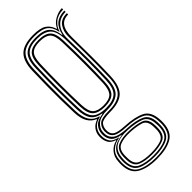

<svg xmlns="http://www.w3.org/2000/svg" viewBox="-247 -642 830 830"><g transform="rotate(-45 168.0 -227.0)"><path d="M162.5 152.2Q105.2 152.2 70.9 132.6Q36.5 113 35.2 61.8Q35 55.5 35.2 51.1Q35.5 46.8 35.8 42Q37 13.5 53.6 -5.4Q70.2 -24.2 93.8 -28.8V-30.8Q70.2 -39.2 62.9 -53.5Q55.5 -67.8 54.5 -82Q54.2 -86.5 54.4 -88.6Q54.5 -90.8 54.5 -94.5Q55.5 -113.8 66.8 -129Q78 -144.2 99 -151.5V-154.2Q76.8 -163.2 64.2 -184.8Q51.8 -206.2 50.5 -243.5Q49 -287.8 48.5 -325.6Q48 -363.5 48.5 -404Q49 -444.5 50.5 -497Q52 -555.2 77.9 -580.6Q103.8 -606 162.5 -606Q205 -606 225 -592.8Q245 -579.5 253.2 -552.2H255.2Q265 -575 288.4 -587.6Q311.8 -600.2 332.2 -600V-592Q299 -591.5 279 -574.4Q259 -557.2 254 -535.8H252Q246 -567.8 226.5 -582.9Q207 -598 162.5 -598Q107.2 -598 84.2 -574.1Q61.2 -550.2 59.8 -497.2Q58.5 -451 57.9 -412.4Q57.2 -373.8 57.5 -333.8Q57.8 -293.8 59.5 -243.2Q62.2 -166 116 -154.5V-151.5Q89.8 -145.5 76.8 -130Q63.8 -114.5 62.8 -94.5Q62.2 -87.8 62.8 -82Q63.5 -65.5 72.9 -51.1Q82.2 -36.8 111 -30.5V-28.8Q82.8 -24.5 64 -7.1Q45.2 10.2 43.8 42Q43.2 47.8 43 51.4Q42.8 55 43 62Q44.5 111 76.6 128Q108.8 145 162.5 145Q216.8 145 248.8 127.9Q280.8 110.8 283.5 61.8Q283.8 55.2 283.6 51.5Q283.5 47.8 283.2 41.5Q281 -7.5 249.5 -22.2Q218 -37 163.5 -39.5Q120.5 -41.5 104.6 -52.1Q88.8 -62.8 87 -81.5Q86 -90.2 86.2 -94.5Q88.2 -118.2 103.4 -130.6Q118.5 -143 162.5 -142.8Q211.5 -142.2 237 -163.6Q262.5 -185 264.8 -242Q266.2 -286.5 266.6 -323.2Q267 -360 266.6 -399.5Q266.2 -439 265.2 -491.8Q264.8 -524.8 280.9 -547.2Q297 -569.8 332.2 -569.2V-561.2Q273 -561.8 274 -481.5Q275 -415.5 275.2 -362.4Q275.5 -309.2 273.2 -243Q271 -184.2 245.4 -159.6Q219.8 -135 162.5 -134.8Q118 -134.5 107 -123.4Q96 -112.2 94.8 -93.2Q94.5 -88.8 95 -83.8Q96.5 -65.8 111 -57.4Q125.5 -49 163.5 -47.2Q223.2 -44.2 256.2 -27.6Q289.2 -11 291.8 42Q292.2 49.5 292.1 52.1Q292 54.8 291.8 61.8Q289.5 112.5 255.8 132.4Q222 152.2 162.5 152.2ZM162.5 138Q111.8 138 81.8 123.1Q51.8 108.2 50 62Q49.8 55.5 50 51.4Q50.2 47.2 50.5 42Q54 -21.2 126.2 -28.2V-30.2Q94 -36 82.8 -50Q71.5 -64 70 -82Q69.5 -86.8 69.6 -88.5Q69.8 -90.2 69.8 -94.5Q70.8 -115.5 85 -131.8Q99.2 -148 133.5 -152.8V-154.8Q100.2 -160.2 85.1 -181Q70 -201.8 68.8 -243.8Q66.8 -302.2 66.6 -361.4Q66.5 -420.5 68.8 -496.8Q70.2 -549.8 92.9 -570Q115.5 -590.2 162.5 -590.2Q206.5 -590.2 226.1 -573.2Q245.8 -556.2 250.8 -517.2H252.8Q264.8 -583.8 332.2 -585V-577Q295.8 -576.8 275.4 -553Q255 -529.2 256.2 -487.8Q258.2 -415.8 258.2 -360.2Q258.2 -304.8 256.2 -244.2Q254 -189.5 230.5 -169.8Q207 -150 162.5 -150Q118.8 -150.2 99.6 -134.1Q80.5 -118 78.8 -95.8Q78.2 -87.5 78.8 -82Q80.5 -61.8 97.9 -48.4Q115.2 -35 163.5 -33Q214.5 -30.8 244.4 -17.1Q274.2 -3.5 276 42Q276.2 48 276.2 51.2Q276.2 54.5 276 62Q274 107.5 243.5 122.8Q213 138 162.5 138ZM162.5 -159Q205.5 -159 225.5 -177.5Q245.5 -196 247.2 -244.2Q249.2 -297.8 249.4 -361.1Q249.5 -424.5 247.5 -496.5Q246 -544.5 225.4 -563.4Q204.8 -582.2 162.5 -582.2Q118.5 -582.2 98.9 -563.4Q79.2 -544.5 77.8 -496.2Q75.5 -426.8 75.5 -365.2Q75.5 -303.8 77.8 -244.2Q79.5 -197 99.1 -178Q118.8 -159 162.5 -159ZM162.5 -166.8Q125 -166.8 106.8 -182.9Q88.5 -199 86.8 -244.2Q84.8 -301.5 84.8 -367.4Q84.8 -433.2 86.8 -496.2Q88.2 -541.5 106.1 -557.9Q124 -574.2 162.5 -574.2Q202.5 -574.2 219.6 -557.5Q236.8 -540.8 238.2 -496.2Q240.5 -428.2 240.4 -364.4Q240.2 -300.5 238 -244.8Q236.2 -200 218.6 -183.4Q201 -166.8 162.5 -166.8ZM162.5 -174.8Q197.5 -174.8 212.4 -189.9Q227.2 -205 229 -245Q231 -299.5 231.1 -366.4Q231.2 -433.2 229.2 -496Q227.8 -537.2 212.5 -551.8Q197.2 -566.2 162.5 -566.2Q128.2 -566.2 112.9 -551.8Q97.5 -537.2 96 -495.8Q93.8 -434.2 93.8 -368.9Q93.8 -303.5 96 -244.8Q97.5 -203.5 113.2 -189.1Q129 -174.8 162.5 -174.8ZM162.5 130.8Q210.2 130.8 238 117.4Q265.8 104 267.5 62Q267.8 55.5 267.6 51.2Q267.5 47 267 42Q265.2 -0.5 237.6 -11.6Q210 -22.8 163.8 -25.8Q114.2 -28.8 87.9 -13Q61.5 2.8 58.8 41.8Q58.2 47.8 58 51.8Q57.8 55.8 58 62.2Q59.5 104.8 87.9 117.8Q116.2 130.8 162.5 130.8ZM162.5 123.5Q120.2 123.5 94 112.6Q67.8 101.8 66.2 62.2Q66 57 66 52.1Q66 47.2 66.2 41.2Q68.2 1.8 95.1 -9.8Q122 -21.2 164.2 -19.2Q205.5 -17.2 231.6 -7.9Q257.8 1.5 259.2 42Q259.8 49 259.6 52.9Q259.5 56.8 259.2 62.5Q257.8 101.8 231.2 112.6Q204.8 123.5 162.5 123.5ZM162.5 116.2Q199.5 116.2 224.1 107.6Q248.8 99 250.5 62.5Q250.8 56.5 250.5 51.8Q250.2 47 250.2 42Q249 5.5 224.8 -2.2Q200.5 -10 163.5 -12Q124.2 -14 99.9 -4Q75.5 6 74.5 42Q74.2 47 74.4 52.8Q74.5 58.5 74.5 62.5Q76.2 98.8 100.5 107.5Q124.8 116.2 162.5 116.2Z"/></g></svg>

Font: Big Shoulders Inline Display Light
Style: Regular
Weight: 300
Designer: Patric King
Foundry: XO Type Co
Version: Version 1.000